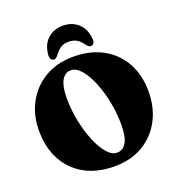

<svg xmlns="http://www.w3.org/2000/svg" viewBox="-162 -1051 1104 1197"><g transform="rotate(-20 390.0 -452.5)"><path d="M383.5 -715.5Q496.5 -715.5 579.2 -669.5Q662 -623.5 706.8 -541.8Q751.5 -460 751.5 -352.5Q751.5 -245.5 707.5 -162.5Q663.5 -79.5 583.2 -32Q503 15.5 394 15.5Q280 15.5 197.2 -30.5Q114.5 -76.5 70 -159.5Q25.5 -242.5 25.5 -354.5Q25.5 -457 69.8 -538.5Q114 -620 194.2 -667.8Q274.5 -715.5 383.5 -715.5ZM521 -216Q521 -292 506 -367.2Q491 -442.5 465.2 -504.5Q439.5 -566.5 407.5 -603.8Q375.5 -641 341 -641Q300.5 -641 279 -601.5Q257.5 -562 257.5 -486.5Q257.5 -409 272.8 -333.2Q288 -257.5 313.8 -195.5Q339.5 -133.5 371.5 -96.5Q403.5 -59.5 437 -59.5Q477.5 -59.5 499.2 -97.5Q521 -135.5 521 -216ZM388.5 -813Q356.5 -813 335.2 -799.5Q314 -786 295.5 -760Q280.5 -740 267 -740Q253.5 -740 246.8 -750.8Q240 -761.5 241.5 -779Q247 -846.5 287.8 -883Q328.5 -919.5 388.5 -919.5Q448.5 -919.5 489.2 -883Q530 -846.5 535.5 -779Q537.5 -761.5 530.5 -750.8Q523.5 -740 510 -740Q496.5 -740 482 -760Q463 -787 441 -800Q419 -813 388.5 -813Z"/></g></svg>

Font: Fraunces 72pt S050 Black
Style: Regular
Weight: 900
Version: Version 1.000; ttfautohint (v1.8.3)